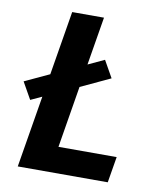

<svg xmlns="http://www.w3.org/2000/svg" viewBox="-82 -805 765 874"><g transform="rotate(10 300.0 -367.5)"><path d="M59 0 114 -332 62 -308 18 -386 132 -439 181 -735H328L291 -512L366 -547L410 -469L273 -405L226 -120H495L475 0Z"/></g></svg>

Font: Iosevka SS04 Heavy Extended
Style: Italic
Weight: 900
Width: 7
Italic angle: -9°
Monospace: yes
Designer: Belleve Invis
Foundry: Belleve Invis
Version: Version 19.0.0; ttfautohint (v1.8.4)